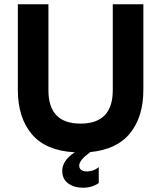

<svg xmlns="http://www.w3.org/2000/svg" viewBox="-20 -708 759 904"><path d="M655 -688V-285Q655 -159 593 -81.5Q531 -4 405 8Q353 46 353 71Q353 99 390 99Q421 99 445 79V154Q412 176 372 176Q329 176 301 155.5Q273 135 273 96Q273 48 332 9Q196 2 130 -76Q64 -154 64 -285V-688H208V-283Q208 -126 359 -126Q511 -126 511 -283V-688Z"/></svg>

Font: Roundo SemiBold
Style: Regular
Weight: 600
Designer: Namrata Goyal (Gurmukhi), Shiva Nallaperumal (Latin)
Foundry: Indian Type Foundry
Version: Version 1.000;PS 1.0;hotconv 1.0.88;makeotf.lib2.5.647800